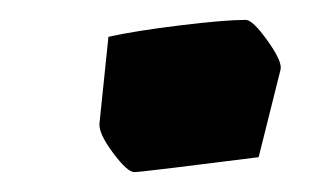

<svg xmlns="http://www.w3.org/2000/svg" viewBox="-20 -471 323 193"><path d="M80 -347 89 -434Q116 -440 161 -445.5Q206 -451 227 -451Q234 -451 249 -430Q264 -409 262 -401L240 -313Q122 -298 115 -298Q108 -298 93.5 -317.5Q79 -337 80 -347Z"/></svg>

Font: Grenze Black
Style: Italic
Weight: 900
Italic angle: -10°
Designer: Renata Polastri
Foundry: Omnibus-Type
Version: Version 1.002; ttfautohint (v1.8)